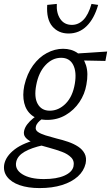

<svg xmlns="http://www.w3.org/2000/svg" viewBox="-77 -671 567 980"><path d="M125 289Q66 289 23 274Q-20 259 -41 231Q-62 203 -55 166Q-46 125 -1.5 91Q43 57 131 36L144 70Q84 83 48.5 103.5Q13 124 6 154Q-3 193 36.5 218Q76 243 147 243Q212 243 251.5 225.5Q291 208 298 179Q304 151 286.5 133Q269 115 239.5 104Q210 93 177 84Q150 77 125.5 69.5Q101 62 81.5 52Q62 42 52 29Q42 16 46 -3Q50 -21 62.5 -37Q75 -53 91 -66Q107 -79 121 -88L154 -73Q146 -69 135.5 -62Q125 -55 116.5 -45Q108 -35 106 -24Q102 -8 116 2Q130 12 155.5 20Q181 28 212 36Q242 43 271 53Q300 63 322 77.5Q344 92 355 113Q366 134 360 164Q351 202 320 230Q289 258 239.5 273.5Q190 289 125 289ZM164 -59Q115 -59 85.5 -82.5Q56 -106 46.5 -145.5Q37 -185 47 -234Q61 -295 91.5 -337Q122 -379 162.5 -400.5Q203 -422 245 -422Q288 -422 318.5 -400.5Q349 -379 362 -338Q375 -297 364 -239Q356 -191 328.5 -150Q301 -109 258.5 -84Q216 -59 164 -59ZM177 -106Q222 -106 258 -142Q294 -178 305 -244Q315 -304 296.5 -340Q278 -376 235 -376Q190 -376 155 -338.5Q120 -301 108 -237Q96 -175 115.5 -140.5Q135 -106 177 -106ZM461 -360 310 -363 302 -397 470 -408ZM273 -500Q221 -500 190 -536.5Q159 -573 164 -646L213 -651Q210 -605 230.5 -574.5Q251 -544 290 -544Q323 -544 348.5 -569.5Q374 -595 390 -651L424 -646Q404 -576 365.5 -538Q327 -500 273 -500Z"/></svg>

Font: Ysabeau
Style: Italic
Weight: 400
Italic angle: -12°
Designer: Christian Thalmann (Catharsis Fonts)
Version: Version 2.000;gftools[0.9.27.dev2+g8671c4b]